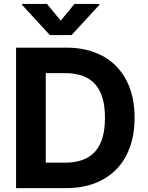

<svg xmlns="http://www.w3.org/2000/svg" viewBox="-20 -974 767 994"><path d="M323.2 -727.3Q405.5 -727.3 471.1 -702.4Q536.6 -677.6 582.4 -630.7Q628.2 -583.8 652.5 -516.5Q676.8 -449.2 676.8 -364.3Q676.8 -279.1 652.3 -211.5Q627.8 -143.8 581.9 -96.9Q535.9 -50.1 470 -25Q404.1 0 321 0H63.2V-727.3ZM217 -595.5V-131.7H314.6Q365.8 -131.7 404.8 -145.2Q443.9 -158.7 470.3 -187.1Q496.8 -215.6 510.1 -259.6Q523.4 -303.6 523.4 -364.3Q523.4 -425.1 510.1 -468.8Q496.8 -512.4 470.3 -540.7Q443.9 -568.9 405 -582.2Q366.1 -595.5 315 -595.5ZM94.1 -953.8H223L294.4 -867.2L365.8 -953.8H494.7V-948.9L350.5 -792.6H237.9L94.1 -948.9Z"/></svg>

Font: Inter P
Style: Bold
Weight: 700
Designer: Rasmus Andersson
Foundry: rsms
Version: Version 3.018;git-588b23468